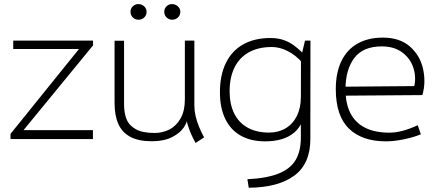

<svg xmlns="http://www.w3.org/2000/svg" viewBox="-20 -672 2104 928"><path d="M30.8 -24.9 361.8 -435.1H43.9V-475.6H429.7V-452.6L93.8 -43H429.2V0H30.8Z M714.4 10.7Q649.9 10.7 610.1 -10.5Q570.3 -31.7 552 -72.8Q533.7 -113.8 533.7 -174.8V-475.1H579.6V-167.5Q579.6 -125.5 591.8 -95.5Q604 -65.4 636.5 -47.4Q668.9 -29.3 727.1 -29.3Q766.1 -29.3 799.3 -46.4Q832.5 -63.5 853 -100.1Q873.5 -136.7 873.5 -191.4L886.2 -104Q886.2 -83 868.4 -56.2Q850.6 -29.3 811.8 -9.3Q772.9 10.7 714.4 10.7ZM925.3 19Q873.5 -73.2 873.5 -160.2L919.4 -161.1Q919.4 -137.2 925.3 -111.6Q931.2 -85.9 941.2 -61.3Q951.2 -36.6 963.9 -12.7L966.3 -7.8ZM873.5 -160.2V-475.6H919.4V-103ZM649.4 -576.7Q633.8 -576.7 622.3 -587.4Q610.8 -598.1 610.8 -615.2Q610.8 -631.3 622.3 -641.8Q633.8 -652.3 648.4 -652.3Q664.6 -652.3 676.5 -641.6Q688.5 -630.9 688.5 -615.2Q688.5 -598.6 677.2 -587.6Q666 -576.7 649.4 -576.7ZM812 -576.7Q796.9 -576.7 785.4 -587.4Q773.9 -598.1 773.9 -615.2Q773.9 -631.3 785.2 -641.8Q796.4 -652.3 811 -652.3Q827.1 -652.3 839.4 -641.6Q851.6 -630.9 851.6 -615.2Q851.6 -598.6 840.1 -587.6Q828.6 -576.7 812 -576.7Z M1175.8 194.3Q1270.5 189.5 1326.9 166.7Q1383.3 144 1408.7 101.6Q1434.1 59.1 1434.1 -7.3L1434.6 -392.6L1454.1 -475.6H1480.5L1480 0Q1480 120.1 1401.9 177.2Q1323.7 234.4 1182.1 235.4ZM1261.2 11.2Q1192.4 11.2 1143.3 -16.6Q1094.2 -44.4 1068.6 -97.7Q1043 -150.9 1043 -225.6Q1043 -308.6 1071.8 -367.7Q1100.6 -426.8 1155.5 -457.5Q1210.4 -488.3 1287.6 -488.3Q1321.8 -488.3 1348.9 -479.2Q1376 -470.2 1397.5 -454.8Q1418.9 -439.5 1444.3 -415L1440.9 -369.6Q1408.7 -405.8 1370.4 -425.3Q1332 -444.8 1293.9 -444.8Q1229.5 -444.8 1183.6 -419.7Q1137.7 -394.5 1113.8 -346.4Q1089.8 -298.3 1089.8 -231Q1089.8 -168 1112.3 -123Q1134.8 -78.1 1177.5 -54.7Q1220.2 -31.2 1280.8 -31.2Q1326.2 -31.2 1361.1 -52.2Q1396 -73.2 1415 -111.8Q1434.1 -150.4 1434.1 -201.7L1452.1 -151.4Q1452.1 -74.2 1402.3 -31.5Q1352.5 11.2 1261.2 11.2Z M1845.2 11.2Q1730 11.2 1666.5 -50.5Q1603 -112.3 1603 -240.7Q1603 -320.8 1630.1 -376.7Q1657.2 -432.6 1708.3 -461.4Q1759.3 -490.2 1830.6 -490.2Q1912.6 -490.2 1961.7 -446.8Q2010.7 -403.3 2024.9 -338.4Q2039.1 -273.4 2021.5 -212.4L1627.4 -209.5L1631.8 -252.9L1982.4 -255.9Q1992.2 -300.3 1977.8 -344.7Q1963.4 -389.2 1924.8 -418.2Q1886.2 -447.3 1827.1 -447.8Q1734.9 -448.2 1692.4 -391.6Q1649.9 -335 1649.9 -240.2Q1649.9 -171.4 1673.8 -124.8Q1697.8 -78.1 1745.1 -54.4Q1792.5 -30.8 1862.3 -30.8Q1892.1 -30.8 1925.5 -39.6Q1959 -48.3 1999 -66.9L2014.2 -22.9Q1979 -8.3 1931.4 1.5Q1883.8 11.2 1845.2 11.2Z"/></svg>

Font: DavidDev Light
Style: Regular
Weight: 300
Designer: David.dev
Foundry: David.dev
Version: Version 1.001;FEAKit 1.0